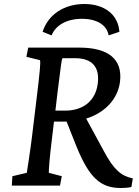

<svg xmlns="http://www.w3.org/2000/svg" viewBox="-20 -928 694 960"><path d="M39 0H280L289 -47L224 -64C224 -87 228 -139 240 -237L250 -320H313L363 -194C426 -41 481 12 584 12C601 12 620 11 637 7L644 -36C586 -48 549 -79 499 -173L411 -335C504 -364 569 -432 580 -519C594 -632 522 -690 376 -690H121L112 -644L180 -627C184 -618 178 -558 165 -452L139 -237C130 -164 117 -85 114 -64L42 -47ZM193 -769 238 -751C258 -802 314 -834 390 -834C465 -834 515 -802 523 -751L577 -769C571 -856 501 -908 402 -908C301 -908 221 -856 193 -769ZM257 -375 268 -469C285 -605 288 -629 292 -637H356C439 -637 479 -594 469 -512C459 -426 398 -375 307 -375Z"/></svg>

Font: TPK Tissa Web Medium
Style: Italic
Weight: 500
Italic angle: -7°
Designer: Jacques Le Bailly, Suppakit Chalermlarp | Katatrad Co.,Ltd.
Foundry: Jacques Le Bailly, Cadson Demak Co.,Ltd.
Version: Version 5.000;Glyphs 3.1.2 (3151)